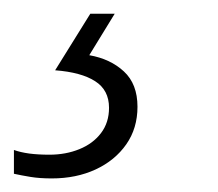

<svg xmlns="http://www.w3.org/2000/svg" viewBox="-97 -20 318 280"><path d="M-21.5 240.2Q-39.1 240.2 -52.5 238Q-65.9 235.8 -76.7 233.4V198.7Q-67.4 202.1 -54.4 203.9Q-41.5 205.6 -24.9 205.6Q-1 205.6 18.8 197.5Q38.6 189.5 50.3 174.1Q62 158.7 62 137.2Q62 111.3 41.7 98.4Q21.5 85.4 -16.6 82.5L34.7 0H70.3L33.2 60.5Q64 65.9 83.7 84.2Q103.5 102.5 103.5 135.7Q103.5 167 87.2 190.4Q70.8 213.9 42.5 227.1Q14.2 240.2 -21.5 240.2Z"/></svg>

Font: Open Sans SemiCondensed Light
Style: Italic
Weight: 300
Width: 4
Italic angle: -12°
Designer: Monotype Design Team
Foundry: Monotype Imaging Inc.
Version: Version 3.000